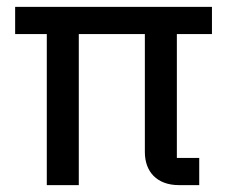

<svg xmlns="http://www.w3.org/2000/svg" viewBox="-20 -538 668 558"><path d="M494 -439H596V-518H24V-439H116V0H209V-439H401V-96C401 -39 436 0 500 0H559V-79H494Z"/></svg>

Font: IBM Plex Arabic Text
Style: Regular
Weight: 450
Designer: Mike Abbink, Paul van der Laan, Pieter van Rosmalen, Wael Morcos, Khajak Apelian
Foundry: Bold Monday
Version: Version 1.0